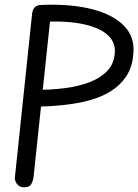

<svg xmlns="http://www.w3.org/2000/svg" viewBox="-20 -794 590 820"><path d="M549 -559Q544 -505 518.5 -467Q493 -429 452.5 -404Q412 -379 359.5 -365Q307 -351 246.5 -345Q186 -339 122 -338L129 -410Q197 -410 256.5 -417.5Q316 -425 362.5 -443Q409 -461 437.5 -490.5Q466 -520 470 -565Q475 -610 442.5 -642Q410 -674 339.5 -690Q269 -706 159 -701L158 -773Q282 -778 372.5 -755Q463 -732 510.5 -683Q558 -634 549 -559ZM83 6Q63 6 52 -9Q41 -24 44 -40L117 -734Q119 -753 128.5 -763Q138 -773 158 -773L196 -726L123 -35Q121 -23 114 -8.5Q107 6 83 6Z"/></svg>

Font: Edu NSW ACT Foundation Medium
Style: Regular
Weight: 500
Version: Version 1.003